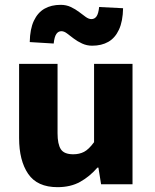

<svg xmlns="http://www.w3.org/2000/svg" viewBox="-20 -762 640 794"><path d="M218 12Q134 12 96.5 -43Q59 -98 59 -191V-498H218V-211Q218 -166 231.5 -145Q245 -124 283 -124Q308 -124 327.5 -134Q347 -144 369 -174V-498H528V0H398L387 -69H383Q351 -32 311.5 -10Q272 12 218 12ZM361 -573Q339 -573 319.5 -582Q300 -591 285 -602.5Q270 -614 257.5 -623.5Q245 -633 234 -633Q221 -633 213 -621.5Q205 -610 202 -582L103 -588Q104 -642 120 -676Q136 -710 164 -726Q192 -742 231 -742Q254 -742 273 -733Q292 -724 307 -712.5Q322 -701 334.5 -692Q347 -683 358 -683Q371 -683 379 -694Q387 -705 390 -733L489 -728Q488 -674 472 -639.5Q456 -605 428 -589Q400 -573 361 -573Z"/></svg>

Font: Source Code Pro ExtraLight ExtraBold
Style: Regular
Weight: 800
Monospace: yes
Version: Version 1.018;hotconv 1.0.116;makeotfexe 2.5.65601